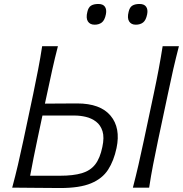

<svg xmlns="http://www.w3.org/2000/svg" viewBox="-20 -946 922 968"><path d="M284 2Q213 2 155 1Q97 0 41.5 0Q57.5 -59.5 70.5 -115Q83.5 -170.5 97.5 -236.5L147.5 -472.5Q161.5 -540.5 172.5 -597Q183.5 -653.5 192.5 -713H272Q256.5 -653 244 -596.8Q231.5 -540.5 217 -472L206.5 -423.5Q236 -423.5 277 -424Q318 -424.5 369 -424.5Q485.5 -424.5 537.2 -363Q589 -301.5 567.5 -199.5Q554 -135.5 525 -90.5Q496 -45.5 439 -21.8Q382 2 284 2ZM132 -60H282.5Q349.5 -60 392.5 -72.8Q435.5 -85.5 460 -117Q484.5 -148.5 496 -205Q506.5 -253.5 496.8 -284.5Q487 -315.5 464.2 -332.8Q441.5 -350 412.8 -356.8Q384 -363.5 356.5 -363.5H194L169.5 -248Q158.5 -195.5 149.5 -151.2Q140.5 -107 132 -60ZM650 0Q665.5 -60 678.2 -115.2Q691 -170.5 705 -237L755 -472.5Q769.5 -540.5 780 -596.8Q790.5 -653 800 -713H882Q866.5 -653 853.5 -596.8Q840.5 -540.5 826.5 -472.5L776.5 -237Q762.5 -170.5 751.8 -115.2Q741 -60 732 0ZM664.5 -821.5Q641.5 -821.5 631 -838.2Q620.5 -855 628.5 -886.5Q633.5 -909 647 -917.5Q660.5 -926 683.5 -926Q707 -926 716.8 -912Q726.5 -898 722 -874.5Q716 -844 701.5 -832.8Q687 -821.5 664.5 -821.5ZM457 -821.5Q433.5 -821.5 423 -838.2Q412.5 -855 420.5 -886.5Q425.5 -909 439 -917.5Q452.5 -926 476 -926Q499.5 -926 509 -912Q518.5 -898 514 -874.5Q508 -844 493.5 -832.8Q479 -821.5 457 -821.5Z"/></svg>

Font: Commissioner Flair Light
Style: Italic
Weight: 300
Italic angle: -12°
Designer: Kostas Bartsokas
Foundry: Kostas Bartsokas
Version: Version 1.000; ttfautohint (v1.8.3)